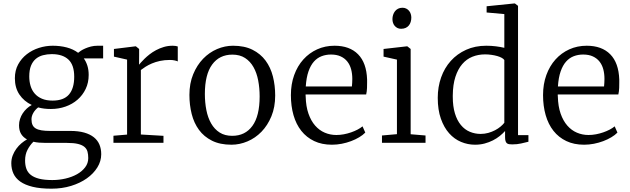

<svg xmlns="http://www.w3.org/2000/svg" viewBox="-20 -839 3703 1128"><path d="M127.4 104Q127.4 131.3 135 152.6Q142.6 173.8 160.9 188.5Q179.2 203.1 209.7 210.9Q240.2 218.8 286.6 218.8H287.6Q327.1 218.8 365 210Q402.8 201.2 432.4 184.6Q461.9 168 480.2 144Q498.5 120.1 498.5 89.8Q498.5 68.8 494.1 52.2Q489.7 35.6 476.3 24.2Q462.9 12.7 438.2 6.6Q413.6 0.5 372.6 0.5H248.5Q228 0.5 210 -1Q191.9 -2.4 176.3 -6.3Q155.8 13.7 141.6 41Q127.4 68.4 127.4 104ZM289.1 -248Q354.5 -248 385.3 -283.9Q416 -319.8 416 -388.2Q416 -457.5 381.8 -489.3Q347.7 -521 284.7 -521H284.2Q256.8 -521 232.7 -514.6Q208.5 -508.3 190.4 -493.2Q172.4 -478 162.1 -452.9Q151.9 -427.7 151.9 -389.6Q151.9 -359.9 159.7 -334Q167.5 -308.1 184.1 -289.1Q200.7 -270 226.6 -259Q252.4 -248 288.6 -248ZM46.4 120.1Q46.4 95.7 54.7 74.2Q63 52.7 76.2 34.7Q89.4 16.6 106 2.7Q122.6 -11.2 138.7 -20Q116.2 -32.2 104 -52.2Q91.8 -72.3 91.8 -103Q91.8 -122.1 97.7 -140.1Q103.5 -158.2 113.8 -173.6Q124 -189 137.5 -201.4Q150.9 -213.9 166.5 -222.2Q120.6 -244.1 94 -283.7Q67.4 -323.2 67.4 -379.4Q67.4 -425.3 86.7 -460.7Q106 -496.1 137.5 -520.5Q168.9 -544.9 208.7 -557.6Q248.5 -570.3 289.6 -570.3H290Q334 -570.3 372.1 -560.3Q410.2 -550.3 439 -528.8Q444.3 -533.7 455.1 -540.8Q465.8 -547.9 481 -554.4Q496.1 -561 514.4 -565.7Q532.7 -570.3 553.2 -570.3H585.9V-496.1H472.2Q485.8 -477.1 493.4 -452.9Q501 -428.7 501 -398.9Q501 -353.5 483.4 -316.7Q465.8 -279.8 435.5 -253.4Q405.3 -227.1 365 -212.9Q324.7 -198.7 279.3 -198.7H278.8Q258.8 -198.7 240 -200.9Q221.2 -203.1 204.1 -208Q186 -193.8 175.5 -175.3Q165 -156.7 165 -138.2Q165 -118.7 170.9 -105.5Q176.8 -92.3 189.9 -84.5Q203.1 -76.7 224.1 -73.2Q245.1 -69.8 275.4 -69.8H392.6Q440.4 -69.8 474.9 -60.1Q509.3 -50.3 531.5 -32.5Q553.7 -14.6 564.2 10.5Q574.7 35.6 574.7 66.9Q574.7 107.9 552 144.5Q529.3 181.2 490 209Q450.7 236.8 397.5 253.2Q344.2 269.5 282.7 269.5H282.2Q216.8 269.5 171.9 258.5Q127 247.6 99.1 227.8Q71.3 208 58.8 180.4Q46.4 152.8 46.4 120.1Z M646.5 -41.5 726.6 -48.3V-488.8L649.4 -506.3V-551.3L775.9 -566.9H778.3L797.4 -551.3V-516.1L796.9 -459.5H797.4Q800.3 -462.9 808.3 -472.2Q816.4 -481.4 829.1 -493.9Q841.8 -506.3 858.9 -519.8Q876 -533.2 897 -544.4Q918 -555.7 942.4 -563Q966.8 -570.3 994.6 -570.3Q1004.9 -570.3 1012 -569.1Q1019 -567.9 1024.4 -565.9V-478Q1021 -480.5 1007.8 -483.6Q994.6 -486.8 978.5 -486.8Q946.3 -486.8 919.7 -481Q893.1 -475.1 872.1 -466.1Q851.1 -457 835 -446.8Q818.8 -436.5 807.6 -427.7V-48.8L940.4 -41V0H646.5Z M1344.2 -41Q1420.4 -41 1462.9 -99.4Q1505.4 -157.7 1505.4 -272.5Q1505.4 -321.8 1496.8 -366.5Q1488.3 -411.1 1469.2 -444.8Q1450.2 -478.5 1419.7 -498.3Q1389.2 -518.1 1345.2 -518.1Q1269 -518.1 1226.3 -459.7Q1183.6 -401.4 1183.6 -286.6Q1183.6 -236.8 1192.4 -192.1Q1201.2 -147.5 1220.5 -113.8Q1239.7 -80.1 1270.3 -60.5Q1300.8 -41 1344.2 -41ZM1092.8 -281.2Q1092.8 -349.1 1115 -402.8Q1137.2 -456.5 1173.3 -493.9Q1209.5 -531.2 1255.4 -550.8Q1301.3 -570.3 1349.1 -570.3Q1416.5 -570.3 1463.6 -546.6Q1510.7 -522.9 1540.3 -482.9Q1569.8 -442.9 1583.3 -389.9Q1596.7 -336.9 1596.7 -277.8Q1596.7 -209.5 1574.5 -155.8Q1552.2 -102.1 1516.1 -64.9Q1480 -27.8 1433.8 -8.3Q1387.7 11.2 1339.8 11.2Q1272.5 11.2 1225.3 -12.5Q1178.2 -36.1 1148.9 -76.2Q1119.6 -116.2 1106.2 -169.2Q1092.8 -222.2 1092.8 -281.2Z M2047.4 -331.1Q2048.3 -341.8 2049.1 -353Q2049.8 -364.3 2049.8 -375.5Q2049.8 -406.2 2042.7 -432.4Q2035.6 -458.5 2020.5 -477.5Q2005.4 -496.6 1981.7 -507.6Q1958 -518.6 1924.8 -518.6Q1895 -518.6 1869.4 -508.8Q1843.8 -499 1824.2 -477.1Q1804.7 -455.1 1792.2 -419.2Q1779.8 -383.3 1776.4 -331.1ZM1689 -280.3Q1689 -344.7 1708.3 -397.9Q1727.5 -451.2 1762 -489.5Q1796.4 -527.8 1843.3 -549.1Q1890.1 -570.3 1945.3 -570.3Q2034.2 -570.3 2083.7 -520Q2133.3 -469.7 2136.7 -372.1Q2136.7 -362.3 2136.7 -353.5Q2136.7 -335.9 2136.2 -322.3Q2135.3 -300.8 2131.3 -284.2H1775.4Q1775.4 -281.2 1775.4 -278.1Q1775.4 -274.9 1775.9 -272Q1777.3 -213.9 1792.2 -171.4Q1807.1 -128.9 1831.5 -101.1Q1856 -73.2 1887.9 -59.6Q1919.9 -45.9 1956.1 -45.9Q1977.5 -45.9 1999.8 -50Q2022 -54.2 2042.5 -61.3Q2063 -68.4 2080.6 -77.6Q2098.1 -86.9 2109.9 -96.7L2126 -60.1Q2111.8 -45.4 2090.1 -32.5Q2068.4 -19.5 2042.5 -9.8Q2016.6 0 1987.8 5.6Q1959 11.2 1930.2 11.2Q1870.6 11.2 1825.7 -10.3Q1780.8 -31.7 1750.2 -70.3Q1719.7 -108.9 1704.3 -162.6Q1689 -216.3 1689 -280.3Z M2224.1 -43 2312 -50.8V-488.8L2233.4 -506.3V-551.3L2370.6 -566.9H2373L2392.6 -551.3V-50.3L2480 -43V0H2224.1ZM2335.9 -669.9Q2324.2 -669.9 2314.9 -674.6Q2305.7 -679.2 2299.1 -686.8Q2292.5 -694.3 2289.1 -704.6Q2285.6 -714.8 2285.6 -726.6Q2285.6 -739.3 2289.3 -751.2Q2293 -763.2 2300.3 -772.7Q2307.6 -782.2 2318.6 -787.8Q2329.6 -793.5 2344.2 -793.5H2344.7Q2357.4 -793.5 2367.2 -788.3Q2377 -783.2 2383.5 -775.1Q2390.1 -767.1 2393.3 -756.6Q2396.5 -746.1 2396.5 -735.8Q2396.5 -722.2 2392.8 -710.2Q2389.2 -698.2 2381.8 -689.2Q2374.5 -680.2 2363 -675Q2351.6 -669.9 2336.4 -669.9Z M2803.7 -52.2Q2827.1 -52.2 2848.9 -58.3Q2870.6 -64.5 2888.7 -74Q2906.7 -83.5 2920.7 -95.2Q2934.6 -106.9 2942.9 -117.7V-486.3Q2938.5 -493.2 2927.5 -499.3Q2916.5 -505.4 2901.1 -509.8Q2885.7 -514.2 2867.2 -516.8Q2848.6 -519.5 2829.6 -519.5Q2789.6 -519.5 2755.1 -505.6Q2720.7 -491.7 2695.6 -462.4Q2670.4 -433.1 2655.5 -387.5Q2640.6 -341.8 2640.1 -278.3Q2640.1 -273.9 2640.1 -270Q2640.1 -214.4 2652.6 -173.1Q2665 -131.8 2687.7 -104.5Q2710.4 -77.1 2740.5 -64.7Q2770.5 -52.2 2803.7 -52.2ZM2770.5 11.2Q2728 11.2 2688.5 -5.4Q2648.9 -22 2618.7 -55.9Q2588.4 -89.8 2570.1 -141.8Q2551.8 -193.8 2551.8 -264.2Q2551.8 -328.1 2571.5 -384Q2591.3 -439.9 2628.4 -481.2Q2665.5 -522.5 2718.3 -546.4Q2771 -570.3 2836.9 -570.3Q2866.2 -570.3 2893.3 -566.9Q2920.4 -563.5 2942.9 -558.1V-756.3L2838.9 -765.6V-802.2L3002.4 -818.8H3004.9L3023.4 -804.7V-44.9H3084.5V-6.3Q3064.9 -1.5 3041.5 3.9Q3018.1 9.3 2989.3 9.3Q2979 9.3 2970.9 8.1Q2962.9 6.8 2957.8 2.4Q2952.6 -2 2950 -10.5Q2947.3 -19 2947.3 -33.7V-69.3Q2934.1 -54.7 2916 -40Q2897.9 -25.4 2875.7 -14.2Q2853.5 -2.9 2827.1 4.2Q2800.8 11.2 2770.5 11.2Z M3528.8 -331.1Q3529.8 -341.8 3530.5 -353Q3531.2 -364.3 3531.2 -375.5Q3531.2 -406.2 3524.2 -432.4Q3517.1 -458.5 3502 -477.5Q3486.8 -496.6 3463.1 -507.6Q3439.5 -518.6 3406.2 -518.6Q3376.5 -518.6 3350.8 -508.8Q3325.2 -499 3305.7 -477.1Q3286.1 -455.1 3273.7 -419.2Q3261.2 -383.3 3257.8 -331.1ZM3170.4 -280.3Q3170.4 -344.7 3189.7 -397.9Q3209 -451.2 3243.4 -489.5Q3277.8 -527.8 3324.7 -549.1Q3371.6 -570.3 3426.8 -570.3Q3515.6 -570.3 3565.2 -520Q3614.7 -469.7 3618.2 -372.1Q3618.2 -362.3 3618.2 -353.5Q3618.2 -335.9 3617.7 -322.3Q3616.7 -300.8 3612.8 -284.2H3256.8Q3256.8 -281.2 3256.8 -278.1Q3256.8 -274.9 3257.3 -272Q3258.8 -213.9 3273.7 -171.4Q3288.6 -128.9 3313 -101.1Q3337.4 -73.2 3369.4 -59.6Q3401.4 -45.9 3437.5 -45.9Q3459 -45.9 3481.2 -50Q3503.4 -54.2 3523.9 -61.3Q3544.4 -68.4 3562 -77.6Q3579.6 -86.9 3591.3 -96.7L3607.4 -60.1Q3593.3 -45.4 3571.5 -32.5Q3549.8 -19.5 3523.9 -9.8Q3498 0 3469.2 5.6Q3440.4 11.2 3411.6 11.2Q3352.1 11.2 3307.1 -10.3Q3262.2 -31.7 3231.7 -70.3Q3201.2 -108.9 3185.8 -162.6Q3170.4 -216.3 3170.4 -280.3Z"/></svg>

Font: MerriweatherLight
Style: Regular
Weight: 300
Designer: Eben Sorkin ( sorkintype@gmail.com )
Foundry: Eben Sorkin
Version: Version 1.055; ttfautohint (v1.4.1)